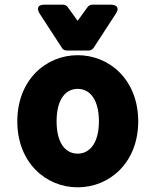

<svg xmlns="http://www.w3.org/2000/svg" viewBox="-20 -764 673 821"><path d="M54 -245C54 -69 176 37 312 37C449 37 571 -69 571 -245C571 -422 449 -528 312 -528C176 -528 54 -422 54 -245ZM222 -245C222 -339 260 -384 312 -384C364 -384 403 -339 403 -245C403 -153 364 -107 312 -107C260 -107 222 -152 222 -245ZM245 -559C249 -552 257 -548 266 -548H359C367 -548 375 -552 380 -559L475 -705C501 -745 454 -744 454 -744H374C367 -744 359 -740 354 -733L312 -675L270 -733C266 -739 258 -744 250 -744H171C123 -744 150 -705 150 -705Z"/></svg>

Font: Falling Sky
Style: Blk
Weight: 900
Designer: Paul D. Hunt
Foundry: Adobe Systems Incorporated
Version: Version 1.02